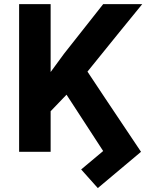

<svg xmlns="http://www.w3.org/2000/svg" viewBox="-20 -748 788 946"><path d="M229.5 -727.5Q229.5 -545.9 229.5 0Q190.4 0 74.2 0Q74.2 -181.6 74.2 -727.5Q113.3 -727.5 229.5 -727.5ZM680.7 -727.5Q604.5 -634.8 378.9 -355.5Q336.9 -311.5 210 -179.7Q203.1 -216.8 182.6 -329.1Q210.9 -367.2 294.9 -482.4Q342.8 -543.9 488.3 -727.5Q536.1 -727.5 680.7 -727.5ZM674.8 0Q621.1 44.9 461.9 178.7Q441.4 156.2 379.9 86.9Q407.2 64.5 488.3 -3.9Q435.5 -84 279.3 -325.2Q307.6 -348.6 394.5 -419.9Q463.9 -314.5 674.8 0Z"/></svg>

Font: DeepSea
Style: Bold
Weight: 700
Designer: Stem
Version: Version 3.019;git-0a5106e0b